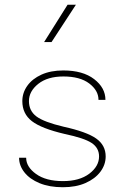

<svg xmlns="http://www.w3.org/2000/svg" viewBox="-20 -785 519 810"><path d="M265.1 -765.1H300.3L197.3 -607.4H166ZM247.1 -487.8Q329.6 -487.8 377.2 -451.2Q424.8 -414.6 424.8 -363.8H395.5Q395.5 -403.3 356.4 -432.9Q317.4 -462.4 247.6 -462.4Q180.7 -462.4 141.4 -431.2Q102.1 -399.9 102.1 -358.4Q102.1 -317.4 133.8 -293.7Q165.5 -270 248 -250.5Q345.7 -229 385.7 -200.7Q425.8 -172.4 425.8 -125Q425.8 -90.3 403.6 -60.5Q381.3 -30.8 340.8 -12.9Q300.3 4.9 245.1 4.9Q188.5 4.9 147 -12.2Q105.5 -29.3 83 -57.9Q60.5 -86.4 60.5 -119.6H90.3Q90.3 -81.1 132.1 -51Q173.8 -21 245.6 -21Q315.4 -21 356.7 -52.2Q397.9 -83.5 397.9 -125Q397.9 -161.1 366.5 -181.9Q335 -202.6 253.4 -219.7Q154.8 -242.7 114.5 -273.9Q74.2 -305.2 74.2 -358.4Q74.2 -393.6 95.2 -423.1Q116.2 -452.6 155 -470.2Q193.8 -487.8 247.1 -487.8Z"/></svg>

Font: Estedad-FD Thin
Style: Regular
Weight: 100
Designer: Amin Abedi
Version: Version 7.3